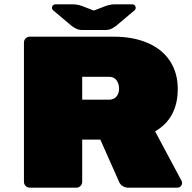

<svg xmlns="http://www.w3.org/2000/svg" viewBox="-20 -870 890 890"><path d="M512 -850H593Q600 -850 604.5 -845.5Q609 -841 609 -834Q609 -825 601 -820L518 -750Q503 -739 492.5 -735Q482 -731 471 -731H359Q348 -731 337.5 -735Q327 -739 312 -750L229 -820Q221 -825 221 -834Q221 -841 225.5 -845.5Q230 -850 237 -850H318Q336 -850 358 -843L415 -821L472 -843Q494 -850 512 -850ZM824 -22Q824 -13 817.5 -6.5Q811 0 802 0H575Q561 0 549.5 -7Q538 -14 533 -25L445 -223H361V-27Q361 -16 353 -8Q345 0 334 0H118Q107 0 99 -8Q91 -16 91 -27V-673Q91 -684 99 -692Q107 -700 118 -700H507Q597 -700 664.5 -671Q732 -642 768 -587Q804 -532 804 -458Q804 -322 699 -261L822 -31Q824 -27 824 -22ZM486 -408Q508 -408 520 -422.5Q532 -437 532 -459Q532 -481 520.5 -497.5Q509 -514 486 -514H361V-408Z"/></svg>

Font: Rubik Mono One
Style: Regular
Weight: 400
Designer: Hubert and Fischer with Elvire Volk Leonovitch (Cyrillic Expansion: Cyreal)
Foundry: Hubert and Fischer with Elvire Volk Leonovitch
Version: Version 2.000